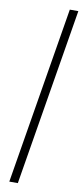

<svg xmlns="http://www.w3.org/2000/svg" viewBox="-125 -1002 551 1277"><g transform="rotate(10 151.0 -364.0)"><path d="M294.4 -961.9 96.7 234.4H39.1L236.8 -961.9Z"/></g></svg>

Font: Inter 18pt Light
Style: Italic
Weight: 300
Italic angle: -9.3988°
Designer: Rasmus Andersson
Foundry: rsms
Version: Version 4.001;git-66647c0bb